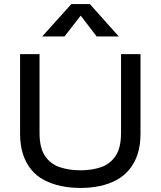

<svg xmlns="http://www.w3.org/2000/svg" viewBox="-20 -916 792 947"><path d="M577 -261V-649H673V-257Q673 -199 658.5 -155Q644 -111 617 -79Q590 -47 553.5 -27.5Q517 -8 472.5 1.5Q428 11 378 11Q326 11 281 1.5Q236 -8 198.5 -27.5Q161 -47 134.5 -79Q108 -111 93.5 -155Q79 -199 79 -257V-649H175V-261Q175 -186 202.5 -146Q230 -106 276 -91Q322 -76 378 -76Q432 -76 477 -91Q522 -106 549.5 -146Q577 -186 577 -261ZM423 -896 566 -736H457L378 -839L298 -736H188L332 -896Z"/></svg>

Font: Syne Med Modified
Style: Regular
Weight: 500
Designer: Lucas Descroix
Foundry: Bonjour Monde
Version: Version 2.200